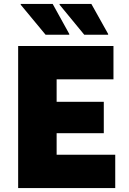

<svg xmlns="http://www.w3.org/2000/svg" viewBox="-20 -953 653 973"><path d="M72 0V-720H267V0ZM176 0V-169H564V0ZM176 -278V-437H506V-278ZM176 -551V-720H555V-551ZM211 -777 85 -929V-933H247L331 -781V-777ZM407 -777 282 -929V-933H443L528 -781V-777Z"/></svg>

Font: Kufam ExtraBold
Style: Regular
Weight: 800
Designer: Wael Morcos, Artur Schmal
Foundry: Original Type
Version: Version 1.300; ttfautohint (v1.8.3)